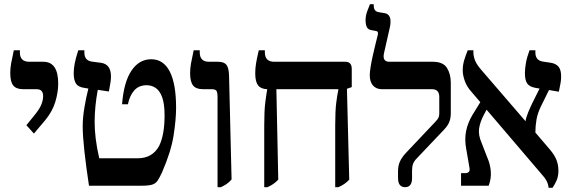

<svg xmlns="http://www.w3.org/2000/svg" viewBox="-20 -887 2728 917"><path d="M142 -249 106 -289 140 -331Q167 -363 176.5 -385.5Q186 -408 186 -428Q186 -443 179 -452Q172 -461 153 -461H90Q58 -461 43.5 -478.5Q29 -496 29 -538Q29 -561 33 -583.5Q37 -606 46 -647H75V-636Q75 -592 120 -592H187Q258 -592 258 -488Q258 -446 244 -400Q230 -354 196 -313Z M405 0Q391 -92 383 -165.5Q375 -239 375 -284Q375 -324 383 -372.5Q391 -421 402 -464L384 -467Q354 -471 343 -487.5Q332 -504 332 -538Q332 -559 337 -585Q342 -611 354 -647H383V-636Q383 -599 417 -593L463 -587Q510 -580 510 -522Q510 -506 507 -489.5Q504 -473 500 -450L447 -458Q432 -378 432 -304Q432 -268 437 -225.5Q442 -183 454 -131H637Q708 -131 740 -190Q766 -243 766 -335Q766 -391 754.5 -422.5Q743 -454 723.5 -467Q704 -480 681 -480Q643 -480 621 -455Q599 -430 591 -389H563Q571 -494 607.5 -549Q644 -604 702 -604Q761 -604 791 -545Q821 -486 821 -372Q821 -316 809 -239.5Q797 -163 754 -64Q742 -38 732.5 -24Q723 -10 706 -5Q689 0 656 0Z M1019 7V-423Q1019 -445 1014 -453Q1009 -461 990 -461H949Q916 -461 902 -479Q888 -497 888 -537Q888 -560 892 -583Q896 -606 905 -647H934V-637Q934 -592 978 -592H1021Q1050 -592 1061.5 -577.5Q1073 -563 1074 -525L1086 -30Q1074 -16 1062 -8Q1050 0 1035 7Z M1242 7V-288Q1242 -358 1247 -397.5Q1252 -437 1256 -459V-461Q1226 -462 1212.5 -479.5Q1199 -497 1199 -537Q1199 -561 1203 -585Q1207 -609 1216 -647H1245V-637Q1245 -592 1290 -592H1629Q1660 -592 1660 -558V-471L1637 -463L1648 -29Q1627 -6 1596 7H1581V-289Q1581 -358 1586 -397Q1591 -436 1596 -458V-461H1300L1309 -29Q1288 -6 1257 7Z M1915 7Q1881 7 1881 -37V-69Q1881 -96 1890.5 -116.5Q1900 -137 1920 -158L2058 -304Q2070 -316 2074 -324.5Q2078 -333 2078 -345V-424Q2078 -461 2043 -461H1804Q1777 -461 1761.5 -478.5Q1746 -496 1746 -528Q1746 -543 1750.5 -570.5Q1755 -598 1762 -628Q1769 -658 1775 -683Q1781 -708 1784 -719Q1789 -737 1776 -739L1754 -743Q1737 -746 1731.5 -758.5Q1726 -771 1726 -791Q1726 -812 1734 -833.5Q1742 -855 1747 -867H1765V-860Q1765 -833 1788 -829L1818 -824Q1856 -817 1841 -752L1814 -633Q1805 -592 1840 -592H2047Q2096 -592 2114.5 -563Q2133 -534 2133 -491V-346Q2133 -323 2126 -305Q2119 -287 2101 -268L1971 -131Q1958 -118 1953 -105Q1948 -92 1948 -73V-37Q1948 7 1915 7Z M2182 0V-60H2201Q2228 -60 2222 -87L2207 -174Q2198 -220 2206 -260.5Q2214 -301 2237 -339L2274 -399L2233 -447Q2210 -472 2200 -500Q2190 -528 2190 -551Q2190 -576 2197 -599.5Q2204 -623 2214 -647H2241V-636Q2241 -618 2249 -598Q2257 -578 2278 -554L2490 -308Q2492 -325 2503 -351.5Q2514 -378 2525 -400L2557 -464L2539 -467Q2510 -472 2498.5 -487.5Q2487 -503 2487 -538Q2487 -559 2492 -587Q2497 -615 2509 -647H2537V-636Q2537 -599 2572 -593L2612 -587Q2635 -583 2647.5 -568.5Q2660 -554 2660 -522Q2660 -505 2657 -489Q2654 -473 2649 -449L2602 -457L2565 -382Q2548 -348 2542.5 -317Q2537 -286 2537 -254L2607 -172Q2629 -146 2638 -122.5Q2647 -99 2647 -72Q2647 -46 2639 -27Q2631 -8 2619 10H2600Q2599 -6 2591 -22Q2583 -38 2560 -63L2304 -363L2290 -337Q2272 -302 2268 -272Q2264 -242 2280 -205L2308 -133Q2321 -104 2324 -69.5Q2327 -35 2314 0Z"/></svg>

Font: Noto Serif Hebrew SemiCondensed SemiBold
Style: Regular
Weight: 600
Width: 4
Designer: Monotype Design Team
Foundry: Monotype Imaging Inc.
Version: Version 2.004; ttfautohint (v1.8.4.7-5d5b)